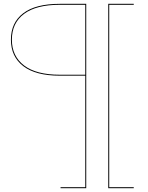

<svg xmlns="http://www.w3.org/2000/svg" viewBox="-20 -772 771 1002"><path d="M292 -752H430V210H296V205H425V-377H292Q167 -377 102 -426.5Q37 -476 37 -565Q37 -654 101.5 -703Q166 -752 292 -752ZM550 -747V205H678V210H545V-752H678V-747ZM425 -747H292Q169 -747 105.5 -699.5Q42 -652 42 -565Q42 -479 105.5 -430.5Q169 -382 292 -382H425Z"/></svg>

Font: Hepta Slab Hairline
Style: Regular
Weight: 400
Designer: Michael LaGattuta
Foundry: Michael LaGattuta
Version: Version 1.100; ttfautohint (v1.8) -l 8 -r 50 -G 200 -x 14 -D